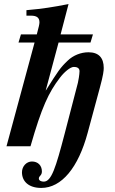

<svg xmlns="http://www.w3.org/2000/svg" viewBox="-20 -719 563 944"><path d="M205 -275 268 -510H425L437 -550H278L317 -699C240 -684 191 -676 110 -669V-642H132C161 -642 174 -632 174 -609C174 -600 170 -584 164 -562L161 -550H83L71 -510H150L12 0H130C185 -192 219 -264 274 -336C294 -363 325 -390 343 -390C356 -390 371 -386 371 -369C371 -354 365 -319 363 -312L298 -62C254 106 233 174 195 174C183 174 171 169 171 159C171 145 186 145 186 124C186 94 166 75 137 75C110 75 88 99 88 128C88 172 120 205 183 205C283 205 365 105 411 -66L471 -288C488 -350 490 -372 490 -385C490 -434 466 -462 415 -462C378 -462 340 -447 313 -421C277 -387 265 -369 206 -275Z"/></svg>

Font: XITS
Style: Bold Italic
Weight: 700
Italic angle: -16.33°
Designer: MicroPress Inc., with final additions and corrections provided by Coen Hoffman, Elsevier (retired)
Version: Version 1.302